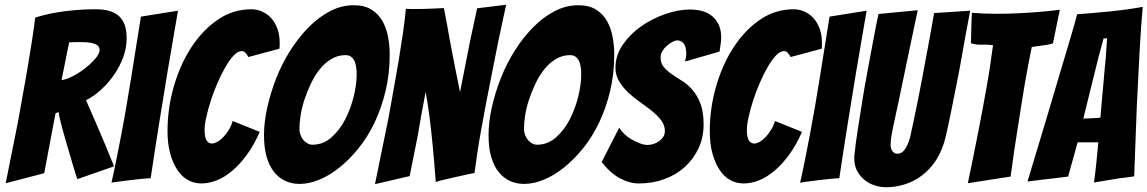

<svg xmlns="http://www.w3.org/2000/svg" viewBox="-20 -770 4829 808"><path d="M4 1Q31 -132 56 -259Q65 -313 76 -371.5Q87 -430 96.5 -487.5Q106 -545 114.5 -598.5Q123 -652 128 -696Q185 -714 251 -722.5Q317 -731 382 -731Q421 -731 446.5 -722Q472 -713 486.5 -696.5Q501 -680 507 -658Q513 -636 513 -609Q513 -569 499 -530.5Q485 -492 461.5 -457.5Q438 -423 407.5 -394.5Q377 -366 342 -348Q360 -308 380.5 -260.5Q401 -213 419 -170Q439 -120 460 -70L305 -16Q285 -80 269 -136Q262 -159 255 -183.5Q248 -208 242 -230Q236 -252 232 -269.5Q228 -287 227 -298L214 -294Q208 -262 199.5 -219Q191 -176 184 -136Q175 -89 166 -41ZM239 -433Q258 -435 285.5 -449Q313 -463 338 -482.5Q363 -502 381 -523Q399 -544 399 -560Q399 -571 392 -577.5Q385 -584 372.5 -587.5Q360 -591 345 -592Q330 -593 314 -593Q303 -593 291.5 -592.5Q280 -592 271 -592Z M449 -1Q459 -44 469.5 -96.5Q480 -149 491 -206.5Q502 -264 512 -323Q522 -382 531 -437Q552 -565 573 -700L729 -725Q706 -591 684 -462Q675 -407 665.5 -348Q656 -289 646.5 -231Q637 -173 629 -118.5Q621 -64 614 -20Q605 -20 578.5 -17.5Q552 -15 524 -11.5Q496 -8 473.5 -5Q451 -2 449 -1Z M828 2Q797 2 771.5 -12Q746 -26 727 -54Q708 -82 696.5 -123Q685 -164 685 -219Q685 -313 711 -404.5Q737 -496 784 -569Q831 -642 895.5 -686.5Q960 -731 1038 -731Q1062 -731 1084 -721Q1106 -711 1122 -693Q1138 -675 1147.5 -649Q1157 -623 1157 -591Q1157 -585 1157 -578.5Q1157 -572 1156 -565L1025 -530Q1013 -555 997 -555Q981 -555 963.5 -536.5Q946 -518 929 -488.5Q912 -459 896 -422.5Q880 -386 868 -349Q856 -312 848.5 -278.5Q841 -245 841 -224Q841 -192 849.5 -179Q858 -166 872 -166Q883 -166 897 -174.5Q911 -183 923 -196.5Q935 -210 945 -227Q955 -244 959 -261L1073 -215Q1049 -160 1019.5 -119.5Q990 -79 957.5 -51.5Q925 -24 892 -11Q859 2 828 2Z M1241 4Q1208 4 1181 -8.5Q1154 -21 1134 -45.5Q1114 -70 1102.5 -108.5Q1091 -147 1091 -201Q1091 -257 1105 -319Q1119 -381 1143 -442Q1167 -503 1202 -558Q1237 -613 1279 -655.5Q1321 -698 1369 -723Q1417 -748 1469 -748Q1514 -748 1543.5 -729.5Q1573 -711 1589.5 -681.5Q1606 -652 1613 -615Q1620 -578 1620 -541Q1620 -459 1602.5 -386.5Q1585 -314 1556 -253.5Q1527 -193 1488.5 -145.5Q1450 -98 1408 -64.5Q1366 -31 1323 -13.5Q1280 4 1241 4ZM1295 -161Q1340 -161 1375 -192Q1410 -223 1433 -268Q1456 -313 1468.5 -364Q1481 -415 1481 -457Q1481 -469 1479.5 -483Q1478 -497 1473.5 -509Q1469 -521 1459.5 -529.5Q1450 -538 1434 -538Q1402 -538 1375 -522Q1348 -506 1326.5 -479.5Q1305 -453 1289 -419.5Q1273 -386 1261.5 -351.5Q1250 -317 1245 -284Q1240 -251 1240 -227Q1240 -216 1244 -204Q1248 -192 1255 -183Q1262 -174 1272.5 -167.5Q1283 -161 1295 -161Z M1558 5Q1588 -139 1615 -274Q1625 -332 1636.5 -394Q1648 -456 1658 -516.5Q1668 -577 1676 -632.5Q1684 -688 1688 -733Q1701 -732 1710 -732Q1719 -732 1731 -732Q1745 -732 1765 -732.5Q1785 -733 1805 -734Q1825 -735 1848 -736Q1862 -666 1873 -601Q1884 -544 1895.5 -484Q1907 -424 1916 -382Q1920 -402 1925 -428.5Q1930 -455 1936 -484Q1942 -513 1947.5 -542.5Q1953 -572 1959 -601Q1973 -666 1988 -735L2110 -750Q2076 -597 2050 -460Q2038 -401 2026.5 -340.5Q2015 -280 2005 -224.5Q1995 -169 1988 -121.5Q1981 -74 1977 -42Q1974 -42 1953.5 -37.5Q1933 -33 1906.5 -27Q1880 -21 1853.5 -15Q1827 -9 1814 -4Q1808 -84 1801 -156Q1798 -187 1794.5 -219.5Q1791 -252 1787 -282Q1783 -312 1779 -338Q1775 -364 1771 -383Q1768 -364 1763 -339Q1758 -314 1753 -286Q1748 -258 1743 -227.5Q1738 -197 1732 -169Q1719 -102 1704 -29Z M2186 4Q2153 4 2126 -8.5Q2099 -21 2079 -45.5Q2059 -70 2047.5 -108.5Q2036 -147 2036 -201Q2036 -257 2050 -319Q2064 -381 2088 -442Q2112 -503 2147 -558Q2182 -613 2224 -655.5Q2266 -698 2314 -723Q2362 -748 2414 -748Q2459 -748 2488.5 -729.5Q2518 -711 2534.5 -681.5Q2551 -652 2558 -615Q2565 -578 2565 -541Q2565 -459 2547.5 -386.5Q2530 -314 2501 -253.5Q2472 -193 2433.5 -145.5Q2395 -98 2353 -64.5Q2311 -31 2268 -13.5Q2225 4 2186 4ZM2240 -161Q2285 -161 2320 -192Q2355 -223 2378 -268Q2401 -313 2413.5 -364Q2426 -415 2426 -457Q2426 -469 2424.5 -483Q2423 -497 2418.5 -509Q2414 -521 2404.5 -529.5Q2395 -538 2379 -538Q2347 -538 2320 -522Q2293 -506 2271.5 -479.5Q2250 -453 2234 -419.5Q2218 -386 2206.5 -351.5Q2195 -317 2190 -284Q2185 -251 2185 -227Q2185 -216 2189 -204Q2193 -192 2200 -183Q2207 -174 2217.5 -167.5Q2228 -161 2240 -161Z M2669 2Q2629 2 2589 -19.5Q2549 -41 2512 -88L2586 -233Q2593 -220 2607 -206.5Q2621 -193 2638.5 -183Q2656 -173 2673.5 -166.5Q2691 -160 2705 -160Q2717 -160 2730 -164Q2743 -168 2754 -176Q2765 -184 2771.5 -194.5Q2778 -205 2778 -219Q2778 -243 2762.5 -263.5Q2747 -284 2724 -302.5Q2701 -321 2674 -340Q2647 -359 2624.5 -380Q2602 -401 2586 -427Q2570 -453 2570 -485Q2570 -537 2601 -582Q2632 -627 2678.5 -659.5Q2725 -692 2780 -711Q2835 -730 2884 -730Q2911 -730 2935 -723.5Q2959 -717 2976.5 -702.5Q2994 -688 3004.5 -666Q3015 -644 3015 -611Q3015 -597 3012.5 -583Q3010 -569 3008 -553L2863 -511Q2865 -519 2866.5 -527Q2868 -535 2868 -543Q2868 -573 2857.5 -586.5Q2847 -600 2830 -600Q2822 -600 2810.5 -594Q2799 -588 2787.5 -578.5Q2776 -569 2768 -556Q2760 -543 2760 -528Q2760 -504 2773.5 -488Q2787 -472 2807 -458Q2827 -444 2850.5 -429.5Q2874 -415 2894 -392Q2914 -369 2927.5 -334.5Q2941 -300 2941 -247Q2941 -191 2919.5 -145.5Q2898 -100 2861.5 -67Q2825 -34 2775.5 -16Q2726 2 2669 2Z M3110 2Q3079 2 3053.5 -12Q3028 -26 3009 -54Q2990 -82 2978.5 -123Q2967 -164 2967 -219Q2967 -313 2993 -404.5Q3019 -496 3066 -569Q3113 -642 3177.5 -686.5Q3242 -731 3320 -731Q3344 -731 3366 -721Q3388 -711 3404 -693Q3420 -675 3429.5 -649Q3439 -623 3439 -591Q3439 -585 3439 -578.5Q3439 -572 3438 -565L3307 -530Q3295 -555 3279 -555Q3263 -555 3245.5 -536.5Q3228 -518 3211 -488.5Q3194 -459 3178 -422.5Q3162 -386 3150 -349Q3138 -312 3130.5 -278.5Q3123 -245 3123 -224Q3123 -192 3131.5 -179Q3140 -166 3154 -166Q3165 -166 3179 -174.5Q3193 -183 3205 -196.5Q3217 -210 3227 -227Q3237 -244 3241 -261L3355 -215Q3331 -160 3301.5 -119.5Q3272 -79 3239.5 -51.5Q3207 -24 3174 -11Q3141 2 3110 2Z M3347 -1Q3357 -44 3367.5 -96.5Q3378 -149 3389 -206.5Q3400 -264 3410 -323Q3420 -382 3429 -437Q3450 -565 3471 -700L3627 -725Q3604 -591 3582 -462Q3573 -407 3563.5 -348Q3554 -289 3544.5 -231Q3535 -173 3527 -118.5Q3519 -64 3512 -20Q3503 -20 3476.5 -17.5Q3450 -15 3422 -11.5Q3394 -8 3371.5 -5Q3349 -2 3347 -1Z M3709 18Q3686 18 3662 10.5Q3638 3 3619 -12Q3600 -27 3587.5 -50Q3575 -73 3575 -104Q3575 -108 3575 -112Q3575 -116 3576 -120Q3580 -161 3589 -219Q3598 -277 3608 -340Q3618 -403 3630 -466.5Q3642 -530 3651.5 -582Q3661 -634 3668 -668.5Q3675 -703 3677 -711Q3698 -713 3727 -716Q3756 -719 3781 -721Q3812 -724 3842 -727Q3816 -606 3796 -508Q3787 -466 3778.5 -424Q3770 -382 3762.5 -347Q3755 -312 3749.5 -286.5Q3744 -261 3740.5 -245Q3737 -229 3732.5 -204.5Q3728 -180 3728 -160Q3728 -144 3736 -133.5Q3744 -123 3756 -123Q3773 -123 3784 -136.5Q3795 -150 3802.5 -169Q3810 -188 3813.5 -207.5Q3817 -227 3820 -238Q3826 -267 3833.5 -302.5Q3841 -338 3848.5 -376.5Q3856 -415 3863.5 -455Q3871 -495 3878 -533Q3895 -621 3911 -715L4063 -725Q4063 -725 4058 -699Q4053 -673 4045 -630Q4037 -587 4027.5 -532Q4018 -477 4006 -417.5Q3994 -358 3982.5 -300.5Q3971 -243 3960 -195Q3946 -138 3920.5 -98Q3895 -58 3860.5 -32Q3826 -6 3787 6Q3748 18 3709 18Z M4053 1Q4076 -109 4097 -216Q4106 -261 4115 -310Q4124 -359 4132.5 -406.5Q4141 -454 4147.5 -498.5Q4154 -543 4159 -580Q4136 -583 4112.5 -582Q4089 -581 4066 -588Q4067 -604 4067 -625Q4067 -646 4068 -667Q4069 -690 4070 -716Q4096 -714 4122 -713Q4148 -712 4174 -712Q4225 -712 4272.5 -714.5Q4320 -717 4360.5 -720.5Q4401 -724 4440 -729L4429 -675Q4424 -652 4419.5 -628Q4415 -604 4411 -587Q4389 -581 4366.5 -578.5Q4344 -576 4322 -572Q4315 -538 4307 -496.5Q4299 -455 4291.5 -410.5Q4284 -366 4277 -320Q4270 -274 4263 -232Q4247 -133 4233 -27Z M4584 -2Q4588 -35 4592 -67Q4595 -95 4597.5 -123Q4600 -151 4602 -171H4515L4475 -27Q4453 -24 4423 -20.5Q4393 -17 4367 -14Q4335 -10 4304 -6Q4344 -139 4383 -268Q4399 -322 4416.5 -381Q4434 -440 4451.5 -498.5Q4469 -557 4485 -611Q4501 -665 4513 -710Q4581 -715 4651.5 -722Q4722 -729 4789 -741Q4786 -709 4782.5 -661.5Q4779 -614 4776 -558Q4773 -502 4770 -441Q4767 -380 4764 -321Q4759 -183 4753 -28Q4723 -23 4693 -20Q4668 -16 4638 -11Q4608 -6 4584 -2ZM4539 -271Q4543 -271 4553.5 -271.5Q4564 -272 4575.5 -272.5Q4587 -273 4597 -273.5Q4607 -274 4611 -275Q4611 -281 4612.5 -295.5Q4614 -310 4615.5 -328.5Q4617 -347 4619 -369Q4621 -391 4623 -412Q4627 -463 4633 -522L4639 -609L4624 -608L4601 -522Z"/></svg>

Font: Bangers
Style: Regular
Weight: 400
Designer: vernon adams
Foundry: Vernon Adams
Version: Version 2.000